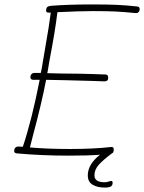

<svg xmlns="http://www.w3.org/2000/svg" viewBox="-20 -716 650 866"><path d="M610 -676Q610 -666 604.5 -661Q599 -656 591 -657Q542 -662 503 -664Q464 -666 400 -666Q341 -666 239 -661Q229 -577 203 -442L197 -406Q195 -392 193 -386Q259 -384 293 -384Q334 -384 398 -382L455 -380Q462 -380 465 -376.5Q468 -373 468 -364Q468 -349 451 -349L394 -351L284 -354L188 -356Q168 -251 130 -110L115 -51Q194 -44 296 -44Q403 -44 481 -53H483Q493 -53 493 -43Q493 -35 491.5 -30.5Q490 -26 484 -24L482 -22Q448 3 427 25.5Q406 48 406 75Q406 106 452 106Q461 106 470 103Q479 100 482 100Q484 100 486 102Q488 104 488 108Q488 120 480 125Q472 130 452 130Q419 130 397.5 117Q376 104 376 75Q376 25 431 -18Q379 -14 291 -14Q169 -14 58 -24Q44 -25 44 -34Q44 -55 64 -55L83 -54Q124 -177 159 -356H131Q117 -356 117 -368Q117 -376 122 -381.5Q127 -387 135 -387H164Q166 -394 168 -406L182 -489Q203 -608 209 -659H203Q194 -659 191 -661Q188 -663 188 -668Q188 -680 193.5 -684.5Q199 -689 212 -690Q291 -696 392 -696Q468 -696 509.5 -694Q551 -692 597 -687Q610 -686 610 -676Z"/></svg>

Font: Mali ExtraLight
Style: Italic
Weight: 275
Italic angle: -10°
Version: Version 1.000; ttfautohint (v1.6)